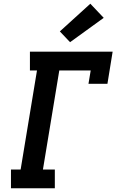

<svg xmlns="http://www.w3.org/2000/svg" viewBox="-20 -1013 640 1033"><path d="M39 0V-101H91L179 -634H141V-735H586L558 -562H456L468 -634H299L211 -101H275V0ZM357 -786 302 -844 466 -993 538 -917Z"/></svg>

Font: Iosevka Curly Slab ExObl
Style: Bold
Weight: 700
Width: 7
Italic angle: -9°
Monospace: yes
Designer: Belleve Invis
Foundry: Belleve Invis
Version: Version 11.0.0; ttfautohint (v1.8.3)